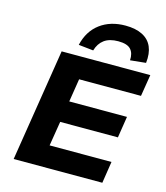

<svg xmlns="http://www.w3.org/2000/svg" viewBox="-136 -1059 1006 1163"><g transform="rotate(15 367.5 -478.0)"><path d="M60 0 172 -705H728L706 -569H318L295 -424H657L636 -290H274L249 -136H637L616 0ZM355 -760 262 -770Q283 -860 347.5 -908Q412 -956 506 -956Q570 -956 612.5 -934.5Q655 -913 673 -871.5Q691 -830 684 -770L586 -760Q589 -804 567 -828.5Q545 -853 488 -853Q433 -853 400.5 -829Q368 -805 355 -760Z"/></g></svg>

Font: Nunito Sans 7pt SemiExpanded ExtraBold
Style: Italic
Weight: 800
Width: 6
Italic angle: -9°
Designer: Vernon Adams
Foundry: Vernon Adams
Version: Version 3.101;gftools[0.9.27]